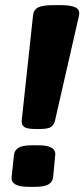

<svg xmlns="http://www.w3.org/2000/svg" viewBox="-20 -722 327 744"><path d="M120 -222Q85 -222 74 -230Q63 -238 64 -254L108 -662Q110 -684 127.5 -693Q145 -702 185 -702H218Q255 -702 273 -693Q291 -684 286 -661L193 -254Q189 -238 177.5 -230Q166 -222 131 -222ZM90 2Q21 2 25 -36L34 -121Q36 -140 52 -149.5Q68 -159 103 -159H129Q198 -159 194 -121L186 -36Q184 -17 168 -7.5Q152 2 117 2Z"/></svg>

Font: Asap Condensed Condensed ExtraBold
Style: Italic
Weight: 800
Width: 3
Italic angle: -6°
Designer: Pablo Cosgaya
Foundry: Omnibus-Type
Version: Version 3.001; ttfautohint (v1.8.4.7-5d5b)